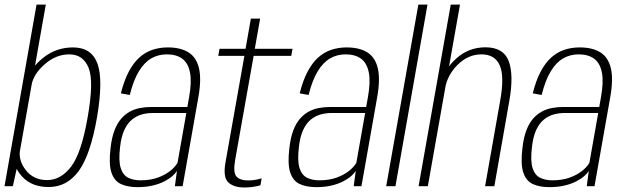

<svg xmlns="http://www.w3.org/2000/svg" viewBox="-32 -805 2698 830"><path d="M-12.5 0H23.5L42 -83.5L166 -785H126ZM178.5 3.5Q258 3.5 308.8 -66.5Q359.5 -136.5 387.5 -298.5Q415 -460.5 389.2 -530.2Q363.5 -600 283.5 -600Q212 -600 156.8 -556.8Q101.5 -513.5 94 -470L104.5 -437.5Q112.5 -484.5 161.2 -527.2Q210 -570 267.5 -570Q327.5 -570 351 -511.8Q374.5 -453.5 347 -298.5Q320 -143 275.5 -84.8Q231 -26.5 171.5 -26.5Q113.5 -26.5 79.8 -69.2Q46 -112 55 -160L33 -126.5Q24.5 -83 65.5 -39.8Q106.5 3.5 178.5 3.5Z M562 4Q599 4 628.2 -3Q657.5 -10 679 -21.2Q700.5 -32.5 714 -44.5Q727.5 -56.5 733 -67L724 0H757.5L825.5 -384.5Q839.5 -463.5 828 -510.8Q816.5 -558 782.2 -579Q748 -600 693.5 -600Q657.5 -600 626.5 -589.5Q595.5 -579 570 -556Q544.5 -533 524.5 -495Q504.5 -457 490.5 -401.5L529 -394.5Q545 -458.5 568.5 -497Q592 -535.5 622.2 -552.8Q652.5 -570 689 -570Q730 -570 755.5 -551.5Q781 -533 789.2 -492.2Q797.5 -451.5 785.5 -385L778 -342.5H622Q598 -342.5 574.5 -338.2Q551 -334 530 -322.8Q509 -311.5 491.8 -291.8Q474.5 -272 462.8 -241Q451 -210 446 -165.5Q437.5 -95.5 449.8 -59Q462 -22.5 491.2 -9.2Q520.5 4 562 4ZM575 -25.5Q544.5 -25.5 522 -36.8Q499.5 -48 489.8 -78.8Q480 -109.5 487 -168.5Q492 -214.5 505.8 -243.8Q519.5 -273 539.5 -288.8Q559.5 -304.5 582 -310.5Q604.5 -316.5 628 -316.5H773.5L735.5 -101.5Q726 -84 704.2 -66.5Q682.5 -49 650.2 -37.2Q618 -25.5 575 -25.5Z M1024 5.5Q1060 5.5 1094 -4L1099 -34Q1069.5 -25 1041 -25Q1005.5 -25 990.2 -42Q975 -59 984.5 -113.5L1064.5 -563.5H1227L1232.5 -594H1069.5L1092.5 -724.5H1052.5L1029.5 -594H917L911.5 -563.5H1024.5L942.5 -101.5Q931.5 -37.5 955.5 -16Q979.5 5.5 1024 5.5Z M1335 4Q1372 4 1401.2 -3Q1430.5 -10 1452 -21.2Q1473.5 -32.5 1487 -44.5Q1500.5 -56.5 1506 -67L1497 0H1530.5L1598.5 -384.5Q1612.5 -463.5 1601 -510.8Q1589.5 -558 1555.2 -579Q1521 -600 1466.5 -600Q1430.5 -600 1399.5 -589.5Q1368.5 -579 1343 -556Q1317.5 -533 1297.5 -495Q1277.5 -457 1263.5 -401.5L1302 -394.5Q1318 -458.5 1341.5 -497Q1365 -535.5 1395.2 -552.8Q1425.5 -570 1462 -570Q1503 -570 1528.5 -551.5Q1554 -533 1562.2 -492.2Q1570.5 -451.5 1558.5 -385L1551 -342.5H1395Q1371 -342.5 1347.5 -338.2Q1324 -334 1303 -322.8Q1282 -311.5 1264.8 -291.8Q1247.5 -272 1235.8 -241Q1224 -210 1219 -165.5Q1210.5 -95.5 1222.8 -59Q1235 -22.5 1264.2 -9.2Q1293.5 4 1335 4ZM1348 -25.5Q1317.5 -25.5 1295 -36.8Q1272.5 -48 1262.8 -78.8Q1253 -109.5 1260 -168.5Q1265 -214.5 1278.8 -243.8Q1292.5 -273 1312.5 -288.8Q1332.5 -304.5 1355 -310.5Q1377.5 -316.5 1401 -316.5H1546.5L1508.5 -101.5Q1499 -84 1477.2 -66.5Q1455.5 -49 1423.2 -37.2Q1391 -25.5 1348 -25.5Z M1637.5 0H1677.5L1816 -785H1776.5Z M1777.5 0H1817.5L1956.5 -785H1916.5ZM2065 0H2105L2170 -370.5Q2189.5 -481.5 2167 -541Q2144.5 -600.5 2066.5 -600.5Q1994 -600.5 1940.5 -552.2Q1887 -504 1876.5 -444L1891.5 -421Q1902 -481.5 1947.2 -525.8Q1992.5 -570 2049 -570Q2108 -570 2128.5 -522Q2149 -474 2130.5 -371.5Z M2342.5 4Q2379.5 4 2408.8 -3Q2438 -10 2459.5 -21.2Q2481 -32.5 2494.5 -44.5Q2508 -56.5 2513.5 -67L2504.5 0H2538L2606 -384.5Q2620 -463.5 2608.5 -510.8Q2597 -558 2562.8 -579Q2528.5 -600 2474 -600Q2438 -600 2407 -589.5Q2376 -579 2350.5 -556Q2325 -533 2305 -495Q2285 -457 2271 -401.5L2309.5 -394.5Q2325.5 -458.5 2349 -497Q2372.5 -535.5 2402.8 -552.8Q2433 -570 2469.5 -570Q2510.5 -570 2536 -551.5Q2561.5 -533 2569.8 -492.2Q2578 -451.5 2566 -385L2558.5 -342.5H2402.5Q2378.5 -342.5 2355 -338.2Q2331.5 -334 2310.5 -322.8Q2289.5 -311.5 2272.2 -291.8Q2255 -272 2243.2 -241Q2231.5 -210 2226.5 -165.5Q2218 -95.5 2230.2 -59Q2242.5 -22.5 2271.8 -9.2Q2301 4 2342.5 4ZM2355.5 -25.5Q2325 -25.5 2302.5 -36.8Q2280 -48 2270.2 -78.8Q2260.5 -109.5 2267.5 -168.5Q2272.5 -214.5 2286.2 -243.8Q2300 -273 2320 -288.8Q2340 -304.5 2362.5 -310.5Q2385 -316.5 2408.5 -316.5H2554L2516 -101.5Q2506.5 -84 2484.8 -66.5Q2463 -49 2430.8 -37.2Q2398.5 -25.5 2355.5 -25.5Z"/></svg>

Font: Anybody SemiCondensed ExtraLight
Style: Italic
Weight: 250
Width: 4
Italic angle: -10°
Version: Version 1.113;gftools[0.9.25]